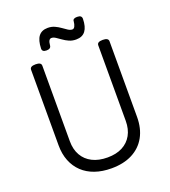

<svg xmlns="http://www.w3.org/2000/svg" viewBox="-193 -1252 1249 1410"><g transform="rotate(-20 431.5 -547.0)"><path d="M434 19Q362 19 305 -1Q248 -21 208 -59Q168 -97 146.5 -151Q125 -205 125 -273V-863Q125 -877 136 -883.5Q147 -890 169 -890Q191 -890 202 -883.5Q213 -877 213 -863V-273Q213 -209 239.5 -162.5Q266 -116 315.5 -91Q365 -66 434 -66Q502 -66 550 -91Q598 -116 624 -162.5Q650 -209 650 -273V-863Q650 -877 661 -883.5Q672 -890 694 -890Q738 -890 738 -863V-273Q738 -182 701.5 -116.5Q665 -51 597 -16Q529 19 434 19ZM281 -958Q247 -958 247 -984Q249 -1049 273 -1080Q297 -1111 344 -1111Q374 -1111 398 -1100Q422 -1089 442 -1074.5Q462 -1060 479 -1049Q496 -1038 512 -1038Q524 -1038 531.5 -1053Q539 -1068 541 -1091Q541 -1113 575 -1113Q594 -1113 602.5 -1106Q611 -1099 611 -1085Q610 -1023 586 -991Q562 -959 513 -959Q483 -959 458.5 -970Q434 -981 414 -995.5Q394 -1010 377 -1021Q360 -1032 345 -1032Q333 -1032 326 -1020.5Q319 -1009 317 -984Q316 -971 307 -964.5Q298 -958 281 -958Z"/></g></svg>

Font: Playwrite IT Moderna
Style: Regular
Weight: 400
Designer: Veronika Burian, José Scaglione
Foundry: TypeTogether
Version: Version 1.002